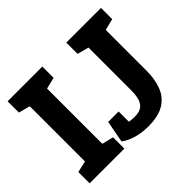

<svg xmlns="http://www.w3.org/2000/svg" viewBox="-149 -881 1104 1104"><g transform="rotate(-45 403.0 -329.5)"><path d="M91.7 0V-667H234V0ZM21.7 -667H101.7L121 -548.7L21.7 -575.3ZM21.7 0V-91.7L121.7 -115L101.7 0ZM224 0 197.3 -118.3 304 -91.7V0ZM190.7 -548 224 -667H304V-575.3ZM711 -224Q711 -160 691.7 -107Q672.3 -54 624.5 -23Q576.7 8 489.3 8Q456.3 8 424.3 1.8Q392.3 -4.3 365.5 -15.7Q338.7 -27 321.7 -41L348.7 -123Q370.3 -107.7 404.8 -97.3Q439.3 -87 476 -87Q516.3 -87 536.2 -103.8Q556 -120.7 562.5 -148.3Q569 -176 569 -208V-667H711ZM499 -667H579L598.3 -548.7L499 -575.3ZM667.7 -548 701 -667H781V-575.3ZM431.7 -174.3V-41H321.7L346.7 -174.3Z"/></g></svg>

Font: Epunda Slab Light
Style: Regular
Weight: 300
Designer: Simon Atzbach
Foundry: typofactur
Version: Version 1.102